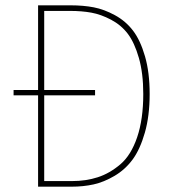

<svg xmlns="http://www.w3.org/2000/svg" viewBox="-20 -701 659 721"><path d="M146 -21H250Q303 -21 347.5 -35.5Q392 -50 432 -84Q472 -118 495 -185.5Q518 -253 518 -348Q518 -426 501.5 -483.5Q485 -541 460 -574Q435 -607 397 -627Q359 -647 323 -653.5Q287 -660 243 -660H146V-363H337V-343H146ZM123 -681H245Q293 -681 332 -673.5Q371 -666 411.5 -644Q452 -622 479.5 -586Q507 -550 524.5 -489.5Q542 -429 542 -348Q542 -266 524 -203Q506 -140 478 -102Q450 -64 410 -40.5Q370 -17 331.5 -8.5Q293 0 249 0H123V-343H31V-363H123Z"/></svg>

Font: FiraSans
Style: Regular
Weight: 150
Designer: Carrois Corporate & Edenspiekermann AG
Foundry: Carrois Corporate GbR & Edenspiekermann AG
Version: Version 3.106;PS 003.106;hotconv 1.0.70;makeotf.lib2.5.58329